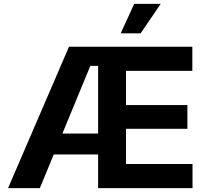

<svg xmlns="http://www.w3.org/2000/svg" viewBox="-20 -968 1062 988"><path d="M21.5 0 335 -727.5H969.7V-603.5H628.4V-427.2H944.3V-305.2H628.4V-124H970.7V0H484.9V-628.9H444.8L185.1 0ZM192.9 -173.3V-280.8H560.1V-173.3ZM601.1 -796.4 670.4 -948.2H807.1L703.6 -796.4Z"/></svg>

Font: Inter 16pt
Style: Bold
Weight: 700
Version: Version 4.001;git-66647c0bb